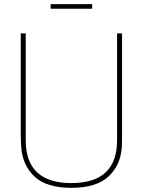

<svg xmlns="http://www.w3.org/2000/svg" viewBox="-20 -891 688 925"><path d="M568 -254Q568 -201 567 -185Q562 -96 503 -41Q444 14 324 14Q204 14 146 -40.5Q88 -95 82 -185Q80 -216 80 -254V-730H104V-215Q104 -9 324 -9Q544 -9 544 -215V-730H568ZM224 -849V-871H424V-849Z"/></svg>

Font: Nacelle Thin
Style: Regular
Weight: 100
Designer: Sora Sagano
Foundry: Sora Sagano
Version: Version 1.000;FEAKit 1.0